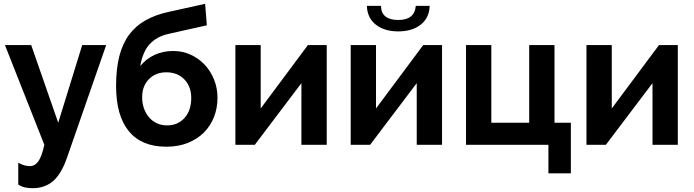

<svg xmlns="http://www.w3.org/2000/svg" viewBox="-20 -761 3645 1009"><path d="M76 94Q93 104 108.5 108Q124 112 138 112Q163 112 181 87.5Q199 63 213 0L6 -524H144L286 -116L412 -524H538L332 68Q302 154 258.5 191Q215 228 152 228Q129 228 111 224Q93 220 76 209Z M866 -583Q803 -569 766.5 -529Q730 -489 717 -414Q748 -452 792 -472.5Q836 -493 891 -493Q939 -493 981 -474Q1023 -455 1054.5 -422Q1086 -389 1104.5 -344Q1123 -299 1123 -247Q1123 -193 1104.5 -146Q1086 -99 1051.5 -64.5Q1017 -30 967 -10Q917 10 854 10Q724 10 657 -71.5Q590 -153 590 -310Q590 -399 607 -465.5Q624 -532 658.5 -578.5Q693 -625 744.5 -654Q796 -683 864 -698L1058 -741L1067 -628ZM727 -250Q727 -217 737 -190Q747 -163 764 -143.5Q781 -124 805 -113Q829 -102 858 -102Q915 -102 950 -141.5Q985 -181 985 -246Q985 -306 949 -343.5Q913 -381 854 -381Q798 -381 762.5 -345Q727 -309 727 -250Z M1350 -191 1598 -524H1697V0H1564V-324L1319 0H1217V-524H1350Z M2238 -730Q2236 -667 2191 -631.5Q2146 -596 2073 -596Q2000 -596 1955 -631.5Q1910 -667 1908 -730H1982Q1983 -692 2006.5 -674Q2030 -656 2073 -656Q2159 -656 2165 -730ZM1956 -191 2204 -524H2303V0H2170V-324L1925 0H1823V-524H1956Z M2429 -524H2562V-116H2761V-524H2894V-116H2980V150H2862V0H2429Z M3195 -191 3443 -524H3542V0H3409V-324L3164 0H3062V-524H3195Z"/></svg>

Font: IngvarSans
Style: Bold
Weight: 700
Version: Version 3.000